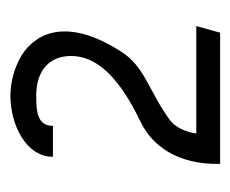

<svg xmlns="http://www.w3.org/2000/svg" viewBox="-58 -784 454 379"><g transform="rotate(-90 169.5 -595.0)"><path d="M35 -388H294L307 -435H95L96 -441C98 -452 105 -474 120 -486C178 -529 227 -536 257 -584C324 -689 295 -751 249 -780C224 -795 194 -802 170 -802C112 -802 49 -771 49 -718H110C110 -750 141 -751 170 -751C217 -751 248 -727 248 -682C248 -633 208 -588 118 -545C72 -523 33 -473 35 -388Z"/></g></svg>

Font: Charger Sport
Style: Lit
Weight: 300
Designer: Jasper
Foundry: Cannot Into Space Fonts
Version: Version 1.1